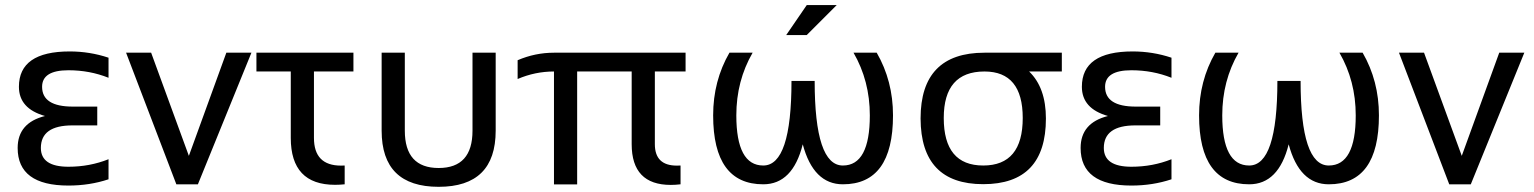

<svg xmlns="http://www.w3.org/2000/svg" viewBox="-20 -718 5978 748"><path d="M402.8 -415Q329.6 -444.3 246.6 -444.3Q144 -444.3 144 -379.9Q144 -302.7 263.7 -302.7H358.9V-229.5H262.2Q139.2 -229.5 139.2 -141.6Q139.2 -68.4 246.6 -68.4Q329.6 -68.4 402.8 -97.7V-19.5Q329.6 4.9 246.6 4.9Q48.8 4.9 48.8 -141.6Q48.8 -239.3 155.3 -266.1Q53.7 -294.9 53.7 -379.9Q53.7 -517.6 251.5 -517.6Q329.6 -517.6 402.8 -493.2Z M471.2 -512.7H568.8L715.8 -110.8L861.8 -512.7H959.5L751 0H667Z M979 -512.7H1356.9V-439.5H1203.1V-180.7Q1203.1 -72.8 1308.6 -72.8Q1315.4 -72.8 1322.8 -73.2V0Q1302.7 2 1285.2 2Q1112.8 2 1112.8 -180.7V-439.5H979Z M1466.8 -209V-512.7H1557.1V-209Q1557.1 -63.5 1689 -63.5Q1820.8 -63.5 1820.8 -209V-512.7H1911.1V-209Q1911.1 9.8 1689 9.8Q1466.8 9.8 1466.8 -209Z M1996.6 -483.4Q2064.9 -512.7 2138.2 -512.7H2650.9V-439.5H2531.2V-156.2Q2531.2 -72.8 2616.7 -72.8Q2624 -72.8 2631.3 -73.2V0Q2611.3 2.4 2593.3 2.4Q2440.9 2.4 2440.9 -156.2V-439.5H2228.5V0.5H2138.2V-439.5Q2064.9 -439.5 1996.6 -410.2Z M2821.8 -512.7H2912.1Q2848.6 -402.8 2848.6 -268.6Q2848.6 -73.2 2953.6 -73.2Q3063.5 -73.2 3063.5 -402.8H3153.8Q3153.8 -73.2 3263.7 -73.2Q3368.7 -73.2 3368.7 -268.6Q3368.7 -402.8 3305.2 -512.7H3395.5Q3459 -402.8 3459 -268.6Q3459 0 3263.7 0Q3148.9 0 3107.4 -155.8Q3068.4 0 2953.6 0Q2758.3 0 2758.3 -268.6Q2758.3 -402.8 2821.8 -512.7ZM3123 -698.2H3239.7L3123 -581.5H3043Z M3810.5 -73.2Q3964.4 -73.2 3964.4 -258.3Q3964.4 -439.5 3815.4 -439.5Q3656.7 -439.5 3656.7 -258.3Q3656.7 -73.2 3810.5 -73.2ZM3566.4 -256.3Q3566.4 -512.7 3815.4 -512.7H4116.7V-439.5H3989.3Q4054.7 -376.5 4054.7 -256.3Q4054.7 -0.5 3810.5 -0.5Q3567.4 -0.5 3566.4 -256.3Z M4543.9 -415Q4470.7 -444.3 4387.7 -444.3Q4285.2 -444.3 4285.2 -379.9Q4285.2 -302.7 4404.8 -302.7H4500V-229.5H4403.3Q4280.3 -229.5 4280.3 -141.6Q4280.3 -68.4 4387.7 -68.4Q4470.7 -68.4 4543.9 -97.7V-19.5Q4470.7 4.9 4387.7 4.9Q4189.9 4.9 4189.9 -141.6Q4189.9 -239.3 4296.4 -266.1Q4194.8 -294.9 4194.8 -379.9Q4194.8 -517.6 4392.6 -517.6Q4470.7 -517.6 4543.9 -493.2Z M4714.8 -512.7H4805.2Q4741.7 -402.8 4741.7 -268.6Q4741.7 -73.2 4846.7 -73.2Q4956.5 -73.2 4956.5 -402.8H5046.9Q5046.9 -73.2 5156.7 -73.2Q5261.7 -73.2 5261.7 -268.6Q5261.7 -402.8 5198.2 -512.7H5288.6Q5352.1 -402.8 5352.1 -268.6Q5352.1 0 5156.7 0Q5042 0 5000.5 -155.8Q4961.4 0 4846.7 0Q4651.4 0 4651.4 -268.6Q4651.4 -402.8 4714.8 -512.7Z M5430.2 -512.7H5527.8L5674.8 -110.8L5820.8 -512.7H5918.5L5710 0H5626Z"/></svg>

Font: Voltera
Style: Regular
Weight: 400
Designer: Bernd Montag
Version: Version 1.301